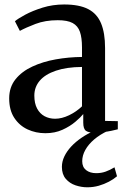

<svg xmlns="http://www.w3.org/2000/svg" viewBox="-20 -570 552 836"><path d="M177.5 10Q136 10 100.2 -6.5Q64.5 -23 42.2 -56.8Q20 -90.5 20 -141.5Q20 -190.5 47.5 -224.8Q75 -259 120.8 -280.2Q166.5 -301.5 222.8 -311.5Q279 -321.5 337 -322V-364Q337 -405.5 328 -431.5Q319 -457.5 296.2 -469.8Q273.5 -482 231.5 -482Q177 -482 134.5 -465.8Q92 -449.5 66.5 -435.5L45 -477.5Q57.5 -488.5 89.5 -505.8Q121.5 -523 165.5 -536.8Q209.5 -550.5 259.5 -550.5Q325 -550.5 363.8 -530.5Q402.5 -510.5 420 -468.5Q437.5 -426.5 437.5 -361V-43.5L493 -42.5V-7Q482 -4 465 -0.5Q448 3 429.2 5.5Q410.5 8 393 8Q366.5 8 354.5 -0.2Q342.5 -8.5 342.5 -36V-73.5Q331.5 -59.5 308.2 -39.8Q285 -20 252 -5Q219 10 177.5 10ZM220 -53Q249 -53 280.8 -68.2Q312.5 -83.5 337 -107V-278.5Q270 -278 223.5 -262.2Q177 -246.5 153.2 -218.8Q129.5 -191 129.5 -154Q129.5 -120 141.5 -97.5Q153.5 -75 174 -64Q194.5 -53 220 -53ZM360 245.5Q334.5 245.5 309 237Q283.5 228.5 266.5 208.8Q249.5 189 249.5 156.5Q249.5 133.5 260.2 111Q271 88.5 290 68Q309 47.5 335 29.8Q361 12 391.5 -1L417 -5L451 -1Q415.5 15.5 390.2 37Q365 58.5 351.5 82.8Q338 107 338 132Q338 157.5 355 170.8Q372 184 399 184Q421 184 440 177.2Q459 170.5 478.5 158.5L489.5 197.5Q474.5 210.5 454 221.2Q433.5 232 409.8 238.8Q386 245.5 360 245.5Z"/></svg>

Font: Merriweather 60pt
Style: Regular
Weight: 400
Version: Version 2.100